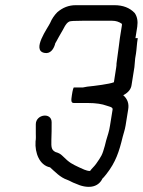

<svg xmlns="http://www.w3.org/2000/svg" viewBox="-20 -683 551 740"><path d="M502 -536 509 -580C512 -601 509 -619 499 -633C480 -653 454 -663 421 -663H272C245 -663 222 -654 201 -636C190 -625 180 -611 173 -594C166 -578 99 -488 152 -479C173 -475 186 -492 192 -512C192 -515 194 -518 197 -523C203 -533 210 -548 216 -557C225 -570 232 -593 247 -600C251 -602 268 -603 298 -603H412C427 -603 439 -599 450 -591C450 -588 450 -584 449 -580L442 -536C440 -522 437 -494 434 -475L429 -438C429 -433 429 -429 428 -424L419 -366C402 -359 346 -352 316 -349L300 -346H268C267 -346 267 -346 267 -345V-346H265C263 -346 260 -336 257 -316C254 -296 253 -286 265 -286H319C350 -286 374 -282 390 -276C397 -273 416 -271 414 -261L404 -199C401 -178 395 -161 389 -141L384 -121C374 -85 371 -81 350 -51C342 -40 334 -34 327 -24C312 -24 297 -33 285 -38C258 -51 249 -54 220 -83C213 -90 205 -94 194 -97C179 -105 177 -113 178 -144C179 -173 179 -180 179 -212C179 -251 118 -243 118 -204V-169C118 -160 119 -149 117 -138C114 -94 132 -46 173 -38C191 -22 212 1 239 10C250 14 258 20 270 24C317 46 358 41 375 5C380 1 384 -5 390 -12C426 -58 439 -98 453 -156C457 -172 461 -181 464 -199L474 -261C478 -284 471 -302 455 -316C456 -317 456 -317 457 -317C475 -327 485 -340 487 -355L498 -424L501 -458L504 -476C507 -495 507 -513 511 -536Z"/></svg>

Font: Squarish
Style: It
Weight: 400
Foundry: Cannot Into Space Fonts
Version: Version 0.272